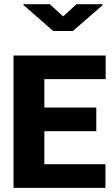

<svg xmlns="http://www.w3.org/2000/svg" viewBox="-20 -908 543 928"><path d="M445.3 -388.2V-273.9H194.3V-114.3H489.7V0H45.4V-639.6H490.7V-525.4H194.3V-388.2ZM475.6 -887.7V-882.8L332.5 -758.3H237.3L93.3 -883.8V-887.7H220.7L285.2 -828.6L349.6 -887.7Z"/></svg>

Font: Yantramanav Black
Style: Regular
Weight: 900
Version: Version 1.001;PS 1.0;hotconv 1.0.72;makeotf.lib2.5.5900; ttf